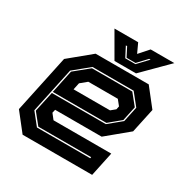

<svg xmlns="http://www.w3.org/2000/svg" viewBox="-160 -835 946 972"><g transform="rotate(30 313.0 -349.0)"><path d="M526 -540 607 -437 576.5 -294.5 452 -191.5H180L175.5 -172L199.5 -141.5H537L507 0H100.5L19.5 -103L90.5 -437L215.5 -540ZM472 -467 523 -404 505 -319.5 438 -264H124.5L153 -399L236.5 -467ZM476 -474H235.5L146.5 -401L90 -137L145 -68H456.5L458 -75H149L97.5 -139L123 -257H438.5L511.5 -317L530.5 -406ZM427 -398.5H254.5L217.5 -368L209 -328H422L447.5 -349L451.5 -368ZM316.5 -556 234.5 -698H373L398 -644L446 -698H584.5L442.5 -556ZM357 -595H416.5L471.5 -653H463.5L414 -600.5H361.5L334.5 -653H327Z"/></g></svg>

Font: Tourney Thin ExtraBold
Style: Italic
Weight: 800
Italic angle: -12°
Version: Version 1.015